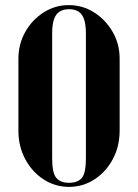

<svg xmlns="http://www.w3.org/2000/svg" viewBox="-20 -725 540 751"><path d="M52 -214Q52 -152 79 -102Q106 -52 151 -23Q196 6 250 6Q304 6 349 -23Q394 -52 421 -102Q448 -152 448 -214V-495Q448 -553 420.5 -600.5Q393 -648 348 -676.5Q303 -705 249 -705Q195 -705 150 -676Q105 -647 78.5 -599.5Q52 -552 52 -495ZM184 -595Q184 -628 191 -649Q198 -670 213 -679.5Q228 -689 250 -689Q273 -689 287.5 -679.5Q302 -670 309 -649Q316 -628 316 -595V-105Q316 -48 300 -29Q284 -10 250 -10Q216 -10 200 -29.5Q184 -49 184 -105Z"/></svg>

Font: Emberly Black
Style: Regular
Weight: 900
Designer: Rajesh Rajput
Foundry: Rajesh Rajput
Version: Version 1.000